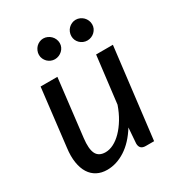

<svg xmlns="http://www.w3.org/2000/svg" viewBox="-169 -817 871 936"><g transform="rotate(-30 266.0 -348.5)"><path d="M40 0ZM178.5 -507.5 140.5 -185Q133.5 -127 147.2 -99.2Q161 -71.5 199 -71.5Q221.5 -71.5 245 -83.5Q268.5 -95.5 290.5 -118Q312.5 -140.5 331.8 -172.2Q351 -204 364.5 -243L396.5 -507.5H491L430 0H383Q348.5 0 348.5 -34L355 -120.5Q315.5 -57 265.8 -25Q216 7 163.5 7Q131.5 7 107 -5.8Q82.5 -18.5 67 -43Q51.5 -67.5 45.8 -103.2Q40 -139 46 -185L84 -507.5ZM271 -644.5Q271 -632.5 266.2 -622.2Q261.5 -612 253.2 -604.2Q245 -596.5 234.2 -592Q223.5 -587.5 211.5 -587.5Q200 -587.5 189.5 -592Q179 -596.5 171.2 -604.2Q163.5 -612 158.8 -622.2Q154 -632.5 154 -644.5Q154 -656.5 158.8 -667.5Q163.5 -678.5 171.2 -686.5Q179 -694.5 189.5 -699.2Q200 -704 211.5 -704Q223.5 -704 234.2 -699.2Q245 -694.5 253.2 -686.5Q261.5 -678.5 266.2 -667.5Q271 -656.5 271 -644.5ZM453.5 -644.5Q453.5 -632.5 448.8 -622.2Q444 -612 436 -604.2Q428 -596.5 417.2 -592Q406.5 -587.5 394.5 -587.5Q382.5 -587.5 372 -592Q361.5 -596.5 353.5 -604.2Q345.5 -612 341 -622.2Q336.5 -632.5 336.5 -644.5Q336.5 -656.5 341 -667.5Q345.5 -678.5 353.5 -686.5Q361.5 -694.5 372 -699.2Q382.5 -704 394.5 -704Q406.5 -704 417.2 -699.2Q428 -694.5 436 -686.5Q444 -678.5 448.8 -667.5Q453.5 -656.5 453.5 -644.5Z"/></g></svg>

Font: Lato Medium
Style: Italic
Weight: 500
Italic angle: -7°
Designer: Lukasz Dziedzic
Foundry: tyPoland Lukasz Dziedzic
Version: Version 2.006; 2014-01-15